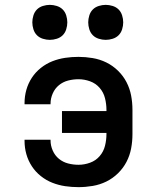

<svg xmlns="http://www.w3.org/2000/svg" viewBox="-20 -762 640 790"><path d="M303 8Q275 8 248 4Q221 0 195.5 -10Q170 -20 148 -37.5Q126 -55 111 -78Q96 -101 88.5 -127.5Q81 -154 81 -182V-187H188V-184Q188 -163 197 -142.5Q206 -122 222.5 -108.5Q239 -95 260 -89.5Q281 -84 303 -84Q327 -84 350.5 -92.5Q374 -101 390 -119.5Q406 -138 412 -162Q418 -186 418 -210V-215H235V-305H418V-310Q418 -334 412 -358Q406 -382 390 -400.5Q374 -419 350.5 -427.5Q327 -436 303 -436Q281 -436 260 -430.5Q239 -425 222.5 -411.5Q206 -398 197 -377.5Q188 -357 188 -336V-333H81V-338Q81 -366 88.5 -392.5Q96 -419 111 -442Q126 -465 148 -482.5Q170 -500 195.5 -510Q221 -520 248 -524Q275 -528 303 -528Q332 -528 361.5 -523Q391 -518 417.5 -505Q444 -492 465.5 -471Q487 -450 500.5 -424Q514 -398 519.5 -369Q525 -340 525 -310V-210Q525 -180 519.5 -151Q514 -122 500.5 -96Q487 -70 465.5 -49Q444 -28 417.5 -15Q391 -2 361.5 3Q332 8 303 8ZM415 -598Q401 -598 386.5 -602.5Q372 -607 362 -617Q352 -627 347.5 -641.5Q343 -656 343 -670Q343 -684 347.5 -698.5Q352 -713 362 -723Q372 -733 386.5 -737.5Q401 -742 415 -742Q429 -742 443.5 -737.5Q458 -733 468 -723Q478 -713 482.5 -698.5Q487 -684 487 -670Q487 -656 482.5 -641.5Q478 -627 468 -617Q458 -607 443.5 -602.5Q429 -598 415 -598ZM185 -598Q171 -598 156.5 -602.5Q142 -607 132 -617Q122 -627 117.5 -641.5Q113 -656 113 -670Q113 -684 117.5 -698.5Q122 -713 132 -723Q142 -733 156.5 -737.5Q171 -742 185 -742Q199 -742 213.5 -737.5Q228 -733 238 -723Q248 -713 252.5 -698.5Q257 -684 257 -670Q257 -656 252.5 -641.5Q248 -627 238 -617Q228 -607 213.5 -602.5Q199 -598 185 -598Z"/></svg>

Font: Iosevka Semibold Extended
Style: Regular
Weight: 600
Width: 7
Monospace: yes
Designer: Belleve Invis
Foundry: Belleve Invis
Version: Version 32.5.0; ttfautohint (v1.8.4)